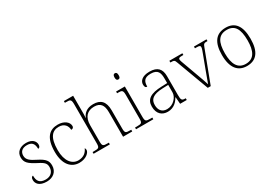

<svg xmlns="http://www.w3.org/2000/svg" viewBox="7 -1581 3369 2413"><g transform="rotate(-30 1691.5 -375.0)"><path d="M207 10C300 10 364 -46 364 -134C364 -199 339 -238 237 -289C154 -330 110 -360 110 -421C110 -474 143 -513 215 -513C280 -513 316 -484 316 -402C337 -402 348 -419 348 -447C348 -492 311 -543 220 -543C129 -543 71 -493 71 -418C71 -342 110 -308 223 -249C309 -207 325 -180 325 -131C325 -70 285 -20 208 -20C116 -20 91 -68 91 -143C75 -143 61 -129 61 -95C61 -45 97 10 207 10Z M679 10C781 10 836 -50 836 -86C836 -99 833 -108 826 -116C804 -65 763 -24 683 -23C590 -23 520 -107 520 -264C520 -451 584 -513 677 -513C758 -513 795 -458 795 -401C819 -401 833 -413 833 -435C833 -495 770 -543 680 -543C564 -543 477 -476 477 -263C477 -76 566 10 679 10Z M888 0H1124V-25H1108C1041 -25 1030 -30 1030 -97V-331C1030 -452 1091 -510 1188 -510C1278 -510 1316 -460 1316 -357V0H1449V-25H1435C1368 -25 1358 -30 1358 -98V-359C1358 -489 1300 -543 1194 -543C1096 -543 1050 -493 1029 -439H1027C1028 -449 1030 -473 1030 -494V-760H896V-735H918C974 -735 988 -730 988 -659V-98C988 -30 977 -25 910 -25H888Z M1625 -653C1643 -653 1655 -663 1655 -698C1655 -732 1643 -743 1625 -743C1607 -743 1595 -732 1595 -698C1595 -663 1607 -653 1625 -653ZM1504 0H1755V-25H1729C1662 -25 1651 -30 1651 -98V-536H1524V-511H1539C1595 -511 1609 -506 1609 -435V-97C1609 -30 1598 -25 1531 -25H1504Z M1962 10C2057 10 2106 -54 2133 -100H2136L2144 0H2240V-25H2234C2182 -25 2175 -40 2175 -111V-383C2175 -485 2129 -543 2011 -543C1900 -543 1860 -490 1860 -443C1860 -408 1871 -393 1894 -393C1894 -467 1916 -513 2011 -513C2117 -513 2133 -454 2133 -371V-307L2050 -304C1891 -299 1818 -252 1818 -147C1818 -39 1881 10 1962 10ZM1970 -23C1892 -23 1860 -78 1860 -145C1860 -225 1905 -273 2052 -278L2133 -281V-174C2133 -104 2063 -23 1970 -23Z M2374 -462 2545 0H2588L2761 -457C2779 -507 2784 -511 2832 -511H2836V-536H2654V-511H2680C2722 -511 2731 -503 2731 -484C2731 -464 2717 -431 2696 -374L2633 -206C2601 -121 2580 -62 2571 -37C2560 -73 2534 -147 2513 -203L2439 -407C2429 -434 2415 -469 2415 -485C2415 -503 2423 -511 2464 -511H2486V-536H2297V-511C2352 -511 2358 -508 2374 -462Z M3112 10C3248 10 3320 -79 3320 -267C3320 -458 3246 -543 3116 -543C2977 -543 2905 -454 2905 -267C2905 -79 2983 10 3112 10ZM3112 -21C2997 -21 2948 -111 2948 -267C2948 -430 2995 -512 3116 -512C3228 -512 3277 -434 3277 -267C3277 -116 3234 -21 3112 -21Z"/></g></svg>

Font: Noto Serif Sinhala ExtraLight
Style: Regular
Weight: 200
Designer: Jelle Bosma - Monotype Design Team
Foundry: Monotype Imaging Inc.
Version: Version 2.007